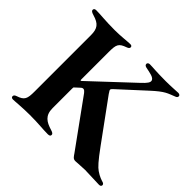

<svg xmlns="http://www.w3.org/2000/svg" viewBox="-169 -946 1165 1165"><g transform="rotate(45 413.0 -363.5)"><path d="M604 4.3C614.7 4.3 664.1 0 683.9 0C712 0 778.1 4.3 807.5 4.3C820.3 4.3 823.9 -2.8 823.9 -9.2C823.9 -15.6 818.5 -20.6 811.8 -22.7C799.4 -26.6 775.9 -33 747.2 -53.3C727.6 -66.8 703.5 -92.3 647.7 -169L457.4 -430L457.7 -430.4L449.2 -443.2C445 -450.3 445.7 -454.9 451.3 -460.6L460.2 -469.5L619 -615.1C691.8 -682.2 709.5 -682.5 757.5 -702.1C764.6 -704.9 769.9 -708.8 770.2 -718C769.9 -726.6 761.4 -730.1 753.2 -730.5C735.8 -730.1 695.3 -726.6 648.4 -726.6C567.1 -726.6 534.4 -731.2 508.5 -731.2C500.7 -730.8 491.5 -728 491.5 -717.3C491.5 -708.5 498.9 -703.8 508.5 -701.7C541.9 -694.6 585.2 -689.6 586.6 -665.5C587.7 -654.8 580.6 -641 546.9 -610.1L287.3 -366.8C281.2 -362.2 279.5 -362.9 279.1 -371.1V-604.4C279.1 -671.5 284.4 -686.1 336.6 -704.5C348 -708.5 353.7 -714.1 353.7 -721.6C353.7 -728.7 348.7 -733.7 338.8 -733.7C316.1 -733.7 263.8 -726.6 211.3 -726.6C128.6 -726.6 87 -733 46.5 -733C34.1 -733 29.1 -727.3 29.1 -719.5C29.1 -710.9 35.9 -705.6 56.1 -699.6C113.3 -682.9 130.7 -659.4 130.7 -602.3V-120.7C130.7 -57.9 124.6 -39.4 73.2 -22.7C61.4 -18.8 56.1 -13.1 56.1 -5.3C56.1 2.1 61.1 7.5 71.4 7.5C92 7.5 145.6 1.1 211.6 1.1C290.8 1.1 323.5 7.1 370.7 7.1C385.7 7.1 390.3 1.1 390.3 -6.4C390.3 -14.9 383.9 -20.2 365.8 -25.6C314.3 -41.2 279.1 -61.4 279.1 -125.7V-291.9C279.1 -300.1 279.8 -303.3 280.2 -304L296.9 -319.6L308.6 -330.3L309.7 -331.3L313.6 -334.9C326.3 -345.5 337 -341.6 349.4 -325.6L566.4 -25.6C578.1 -9.2 584.2 4.3 604 4.3Z"/></g></svg>

Font: Margiela Serif Semibold
Style: Regular
Weight: 600
Designer: Andreas Faust, Stefan Endress
Version: Version 1.002;FEAKit 1.0